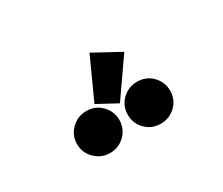

<svg xmlns="http://www.w3.org/2000/svg" viewBox="-66 -1021 719 619"><g transform="rotate(-30 293.0 -711.5)"><path d="M301.8 -867.7 400.4 -814 305.2 -677.2 232.9 -716.3ZM387.2 -710Q420.4 -710 442.4 -688Q465.8 -664.6 465.8 -632.3Q465.8 -599.1 442.9 -576.7Q419.4 -554.2 387.2 -554.2Q354.5 -554.2 332 -576.2Q308.6 -598.6 308.6 -632.3Q308.6 -665.5 332 -688Q355.5 -710 387.2 -710ZM198.2 -710Q231.4 -710 253.4 -688Q276.9 -664.6 276.9 -632.3Q276.9 -599.6 253.9 -576.9Q231 -554.2 198.2 -554.2Q166.5 -554.2 143.6 -576.2Q119.6 -598.6 119.6 -632.3Q119.6 -665.5 143.6 -688Q166.5 -710 198.2 -710Z"/></g></svg>

Font: Consola Mono
Style: Bold
Weight: 700
Monospace: yes
Designer: Wojciech Kalinowski "wmk69" (wmk69@o2.pl)
Foundry: Wojciech Kalinowski "wmk69" (wmk69@o2.pl)
Version: Version 2.1.0